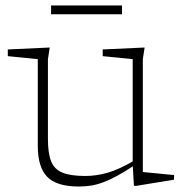

<svg xmlns="http://www.w3.org/2000/svg" viewBox="-20 -671 666 701"><path d="M155 -163.5Q155 -111 166.8 -81.8Q178.5 -52.5 208.5 -40.5Q238.5 -28.5 291.5 -28.5Q332 -28.5 373.5 -40.5Q415 -52.5 470.5 -85L473 -69Q437 -45 409 -29.8Q381 -14.5 357.8 -5.8Q334.5 3 313 6.5Q291.5 10 268 10Q186 10 152 -25.8Q118 -61.5 118 -137V-455L8.5 -466V-490.5L161.5 -497.5L155 -455ZM469 7.5 464.5 -69V-455L355 -466V-490.5L508 -497.5L501.5 -455V-43Q506 -42.5 521 -41Q536 -39.5 555 -37.8Q574 -36 590.8 -34.2Q607.5 -32.5 615.5 -32V-15L478 7.5ZM166.5 -619V-651H425.5V-619Z"/></svg>

Font: Newsreader 9pt ExtraLight
Style: Regular
Weight: 250
Designer: Hugues Gentile
Foundry: Production Type
Version: Version 1.003